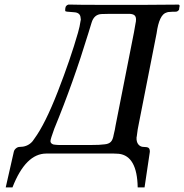

<svg xmlns="http://www.w3.org/2000/svg" viewBox="-20 -667 800 834"><path d="M199.2 -54.2Q199.2 -46.9 205.6 -42.5Q211.9 -38.1 222.2 -38.1Q229 -37.1 244.1 -37.1H372.1Q415 -37.1 434.1 -40Q451.7 -41.5 460.9 -50.3Q470.2 -59.1 474.1 -83Q480 -106.4 481.9 -121.1L562 -526.9Q564.5 -539.6 568.8 -565.9Q570.8 -572.8 570.8 -583Q570.8 -595.7 563.2 -601.3Q555.7 -606.9 539.1 -606.9H459Q433.1 -606.9 420.9 -606Q388.7 -604.5 377.9 -568.8Q372.1 -551.3 363.8 -522.9Q298.3 -308.1 215.8 -107.9Q199.2 -62.5 199.2 -54.2ZM34.2 147H4.9L40 -7.8Q42 -16.6 49.6 -22.7Q57.1 -28.8 64.9 -28.8Q96.2 -28.8 116.2 -47.9Q120.6 -51.3 128.9 -64Q175.8 -127.4 231 -269Q286.1 -410.6 318.8 -524.9Q326.7 -552.2 330.1 -577.1Q331.1 -579.1 331.1 -581.1Q331.1 -583 330.6 -585.9Q330.1 -588.9 330.1 -589.8Q328.6 -612.3 301.8 -613.8Q277.3 -616.2 272.9 -616.2Q270 -616.2 264.2 -618.2Q263.2 -619.1 263.2 -623Q263.2 -629.9 264.2 -632.8Q264.2 -637.2 267.8 -641.4Q271.5 -645.5 276.9 -647H291Q325.2 -646 394 -646H620.1Q641.1 -646 688 -646.5Q734.9 -647 755.9 -647Q761.7 -645 759.8 -638.2L758.8 -633.8Q758.8 -632.3 758.3 -629.4Q757.8 -626.5 757.8 -625Q752 -616.2 743.2 -616.2Q726.6 -616.2 717.8 -615.2Q709 -615.2 704.1 -612.8Q671.4 -604.5 660.2 -522L583 -129.9Q577.6 -106 574.2 -75.2Q574.2 -74.7 573.7 -73Q573.2 -71.3 573.2 -70.8V-61Q574.7 -45.4 583.3 -37.1Q591.8 -28.8 604 -28.8Q619.1 -28.8 625 -24.9Q630.9 -21 630.9 -7.8L607.9 147H578.1Q575.7 10.3 496.1 1Q492.7 1 485.4 0.5Q478 0 474.1 0H181.2Q91.3 0 34.2 147Z"/></svg>

Font: Common Serif Medium
Style: Italic
Weight: 500
Italic angle: -12°
Designer: Philipp H. Poll, Khaled Hosny
Foundry: Stefan Peev, Context Ltd.
Version: Version 1.026